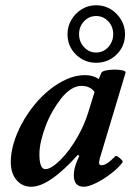

<svg xmlns="http://www.w3.org/2000/svg" viewBox="-20 -698 498 731"><path d="M99 13Q64 13 42.5 -13Q21 -39 21 -81Q21 -115 32 -152.5Q43 -190 63 -227Q83 -264 110 -297.5Q137 -331 169 -356.5Q201 -382 235 -397Q269 -412 304 -412Q334 -412 356 -397L366 -421Q369 -427 384 -430Q399 -433 416.5 -433Q434 -433 447 -430Q460 -427 458 -421L360 -95Q359 -88 358 -85Q357 -82 357 -79Q357 -69 367 -69Q377 -69 389 -77Q401 -85 419 -103Q422 -106 429.5 -101Q437 -96 443 -89.5Q449 -83 446 -79Q430 -58 402 -36.5Q374 -15 345.5 -1Q317 13 299 13Q280 13 270.5 2Q261 -9 261 -31Q261 -42 263.5 -54Q266 -66 270 -76L282 -105L276 -108Q167 13 99 13ZM153 -54Q164 -54 179 -63.5Q194 -73 211 -90Q228 -107 245 -130Q262 -153 277 -180Q290 -203 299.5 -225.5Q309 -248 316 -270L340 -348Q323 -371 290 -371Q270 -371 250.5 -358.5Q231 -346 213.5 -324Q196 -302 180.5 -275Q165 -248 154 -219Q143 -190 136.5 -162Q130 -134 130 -111Q130 -54 153 -54ZM346 -459Q301 -459 269 -490.5Q237 -522 237 -568Q237 -598 252 -623Q267 -648 291.5 -663Q316 -678 346 -678Q377 -678 401.5 -663Q426 -648 441 -623Q456 -598 456 -568Q456 -522 424 -490.5Q392 -459 346 -459ZM346 -498Q373 -498 392 -518.5Q411 -539 411 -568Q411 -597 392 -617Q373 -637 346 -637Q319 -637 300 -617Q281 -597 281 -568Q281 -539 300 -518.5Q319 -498 346 -498Z"/></svg>

Font: Junicode VF
Style: Italic
Weight: 400
Italic angle: -11°
Designer: Peter S. Baker
Version: Version 2.209